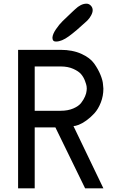

<svg xmlns="http://www.w3.org/2000/svg" viewBox="-20 -1020 658 1040"><path d="M284 -795H282Q264 -795 264 -816Q265 -835 283 -861.5Q301 -888 319.5 -906Q338 -924 373 -957Q377 -961 380 -963.5Q383 -966 386 -969Q418 -1000 448 -1000H449Q462 -1000 472 -989.5Q482 -979 482 -965Q482 -952 473.5 -936.5Q465 -921 456 -912L448 -904Q392 -852 353 -823.5Q314 -795 284 -795ZM78 0V-750H309Q373 -750 420.5 -728.5Q468 -707 490 -676Q512 -645 524.5 -614Q537 -583 538 -562L540 -540Q540 -500 526 -464.5Q512 -429 491.5 -406.5Q471 -384 448 -367.5Q425 -351 406.5 -344Q388 -337 378 -337L540 0H441L280 -330H168V0ZM168 -420H309Q348 -420 377 -432.5Q406 -445 419.5 -462.5Q433 -480 440.5 -497.5Q448 -515 449 -528L450 -540Q450 -545 449 -553Q448 -561 440.5 -581.5Q433 -602 419.5 -618Q406 -634 377 -647Q348 -660 309 -660H168Z"/></svg>

Font: Hermit
Style: Regular
Weight: 400
Designer: Pablo Caro
Version: Version 2.000;PS 002.000;hotconv 1.0.88;makeotf.lib2.5.64775